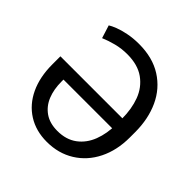

<svg xmlns="http://www.w3.org/2000/svg" viewBox="-189 -872 1037 1037"><g transform="rotate(45 329.5 -353.5)"><path d="M617.2 -365.2V-324.2Q617.2 -226.6 579.6 -150.9Q542 -75.2 473.6 -32.7Q405.3 9.8 316.4 9.8Q233.4 9.8 171.4 -29.3Q109.4 -68.4 75.7 -139.6Q42 -210.9 42 -307.6V-369.1H554.7V-292H142.6V-277.3Q142.6 -217.8 161.1 -171.9Q179.7 -126 218.3 -99.1Q256.8 -72.3 315.4 -72.3Q381.8 -72.3 426.8 -105.5Q471.7 -138.7 493.7 -195.8Q515.6 -252.9 515.6 -324.2V-365.2Q515.6 -440.4 493.2 -500.5Q470.7 -560.5 420.4 -596.7Q370.1 -632.8 290 -632.8Q246.1 -632.8 206.1 -622.6Q166 -612.3 131.8 -597.7L108.4 -671.9Q122.1 -680.7 147.9 -690.9Q173.8 -701.2 212.4 -709Q251 -716.8 295.9 -716.8Q399.4 -716.8 471.7 -670.9Q543.9 -625 580.6 -545.4Q617.2 -465.8 617.2 -365.2Z"/></g></svg>

Font: Pretendard JP Variable
Style: Regular
Weight: 400
Designer: Base glyphs from Inter by Rasmus Andersson; Hangul glyphs from Noto Sans CJK(Source Han Sans) by Jang Soo-young and Kang
Foundry: Kil Hyung-jin
Version: Version 1.307;Glyphs 3.2 (3192)